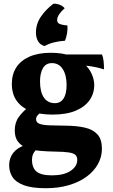

<svg xmlns="http://www.w3.org/2000/svg" viewBox="-20 -746 595 1015"><path d="M222.2 249Q148.6 249 106.2 233.2Q63.8 217.4 46.1 190.1Q28.4 162.8 28.4 127.2Q28.4 89.2 50.7 61.2Q73 33.2 116.6 20.2L185.2 32.6Q163 51.8 156.1 66.1Q149.2 80.4 149.2 99Q149.2 141 173.2 161Q197.2 181 254.6 181Q317.6 181 353 157.3Q388.4 133.6 388.4 99.6Q388.4 83 379.2 73.5Q370 64 344.7 60Q319.4 56 270.8 55.4Q227.6 54.8 189.2 51.2Q150.8 47.6 121.4 36.2Q92 24.8 75 2.8Q58 -19.2 58 -56.6Q58 -99.2 80.2 -128.9Q102.4 -158.6 130.4 -179.4L202.8 -156.4Q188.2 -147.2 179.4 -137Q170.6 -126.8 170.6 -116.4Q170.6 -98.4 188.8 -91.5Q207 -84.6 242.5 -83.4Q278 -82.2 329.4 -81.6Q386.8 -81 429.3 -71.2Q471.8 -61.4 495.3 -35.4Q518.8 -9.4 518.8 40.2Q518.8 83.2 497.9 121.1Q477 159 438.3 187.6Q399.6 216.2 344.8 232.6Q290 249 222.2 249ZM257 -140.2Q190.8 -140.2 142.5 -158.5Q94.2 -176.8 68.4 -212.8Q42.6 -248.8 42.6 -302.2Q42.6 -353.6 66.5 -390.2Q90.4 -426.8 136.6 -446.9Q182.8 -467 249 -467Q309.4 -467 352.8 -451.1Q396.2 -435.2 424.2 -409.7Q452.2 -384.2 465.2 -354.3Q478.2 -324.4 478.2 -296.8Q478.2 -252.2 453.8 -216.9Q429.4 -181.6 380.5 -160.9Q331.6 -140.2 257 -140.2ZM270.2 -200.6Q299.6 -200.6 315.8 -224.8Q332 -249 332 -296.8Q332 -349.2 311.7 -380.8Q291.4 -412.4 254.6 -412.4Q222.4 -412.4 207 -385.8Q191.6 -359.2 191.6 -315.8Q191.6 -259.2 212.3 -229.9Q233 -200.6 270.2 -200.6ZM529.8 -379.2Q512 -385 493.4 -389.3Q474.8 -393.6 456.4 -396.3Q438 -399 421.6 -399.4L322.2 -458H519.2Q525.6 -442.6 527.7 -422.2Q529.8 -401.8 529.8 -379.2ZM216 -502.4Q191.8 -509 180.9 -528.5Q170 -548 170 -574.2Q170 -619 195.8 -657.3Q221.6 -695.6 262.6 -726.4Q282.8 -726.8 298.2 -719.8Q313.6 -712.8 321.8 -702.4Q303.4 -686.4 292.7 -670.2Q282 -654 282 -640Q282 -625.2 295.5 -619.5Q309 -613.8 336.4 -611.2Q338 -591.6 334.6 -570.6Q331.2 -549.6 323.6 -530.8Q290.8 -528.6 263.2 -521.4Q235.6 -514.2 216 -502.4Z"/></svg>

Font: Vollkorn
Style: Regular
Weight: 400
Designer: Friedrich Althausen
Foundry: Friedrich Althausen
Version: Version 4.104